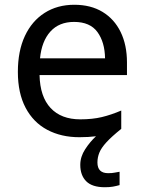

<svg xmlns="http://www.w3.org/2000/svg" viewBox="-20 -566 604 806"><path d="M389 116Q389 161 434 161Q451 161 462.5 158.5Q474 156 482 155V211Q468 215 454 217.5Q440 220 420 220Q367 220 342 195Q317 170 317 126Q317 92 337.5 60.5Q358 29 383 6Q352 10 313 10Q237 10 178.5 -21Q120 -52 87.5 -113.5Q55 -175 55 -264Q55 -352 84.5 -415Q114 -478 167.5 -512Q221 -546 292 -546Q361 -546 410.5 -516Q460 -486 486.5 -431.5Q513 -377 513 -304V-251H146Q148 -160 192.5 -112.5Q237 -65 317 -65Q368 -65 407.5 -74.5Q447 -84 489 -102V-25Q449 7 427 31Q405 55 397 75Q389 95 389 116ZM291 -474Q228 -474 191.5 -433.5Q155 -393 148 -321H421Q420 -389 389 -431.5Q358 -474 291 -474Z"/></svg>

Font: Noto Sans Test
Style: Regular
Weight: 400
Version: Version 1.002; ttfautohint (v1.8.4.7-5d5b)